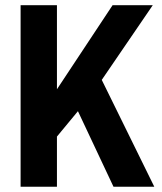

<svg xmlns="http://www.w3.org/2000/svg" viewBox="-20 -707 614 727"><path d="M58 0V-687.2H195.6V-369L406.2 -687.2H558.4L365.3 -404.5L564.2 0H409.7L275.1 -286L195.6 -189.9V0Z"/></svg>

Font: Archivo SemiBold Condensed
Style: Regular
Weight: 600
Width: 3
Version: Version 2.001